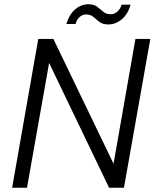

<svg xmlns="http://www.w3.org/2000/svg" viewBox="-20 -883 731 903"><path d="M37 0 160 -700H231L514 -113L617 -700H687L563 0H493L211 -587L107 0ZM292 -770Q306 -816 334 -839.5Q362 -863 396 -863Q422 -863 437 -851.5Q452 -840 465.5 -828Q479 -816 501 -816Q517 -816 531 -827.5Q545 -839 552 -861H594Q582 -817 553 -792.5Q524 -768 489 -768Q463 -768 447.5 -780Q432 -792 419 -803.5Q406 -815 385 -815Q369 -815 355.5 -804Q342 -793 335 -770Z"/></svg>

Font: DM Sans 11pt Light
Style: Italic
Weight: 300
Italic angle: -10°
Version: Version 4.004;gftools[0.9.30]